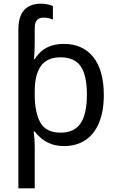

<svg xmlns="http://www.w3.org/2000/svg" viewBox="-20 -785 640 1045"><path d="M80 -625Q80 -671 93.5 -702Q107 -733 134.5 -749Q162 -765 203 -765Q222 -765 240 -761Q258 -757 268 -752V-679Q261 -682 247 -685.5Q233 -689 216 -689Q194 -689 181.5 -676Q169 -663 169 -631V-551Q169 -529 168 -507Q167 -485 165 -463H169Q185 -489 207 -507.5Q229 -526 259 -536Q289 -546 329 -546Q378 -546 418 -528.5Q458 -511 486.5 -476Q515 -441 530 -389Q545 -337 545 -269Q545 -178 518.5 -115.5Q492 -53 443.5 -21.5Q395 10 329 10Q290 10 259.5 -1Q229 -12 207 -30Q185 -48 169 -69H163Q166 -50 167.5 -29.5Q169 -9 169 11V240H80ZM310 -63Q385 -63 419 -114.5Q453 -166 453 -271Q453 -374 419.5 -423.5Q386 -473 309 -473Q236 -473 202.5 -425.5Q169 -378 169 -289V-269Q169 -174 199.5 -118.5Q230 -63 310 -63Z"/></svg>

Font: Noto Sans Mono
Style: Regular
Weight: 400
Designer: Monotype Design Team
Foundry: Monotype Imaging Inc.
Version: Version 2.014